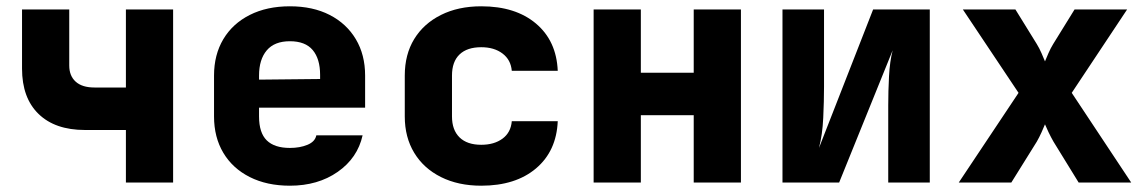

<svg xmlns="http://www.w3.org/2000/svg" viewBox="-20 -580 3640 610"><path d="M380 0V-167H250Q155 -167 102.5 -218Q50 -269 50 -362V-550H200V-372Q200 -339 220.5 -320.5Q241 -302 280 -302H380V-550H530V0Z M901 10Q828 10 773.5 -17.5Q719 -45 689.5 -94.5Q660 -144 660 -210V-340Q660 -406 689.5 -455.5Q719 -505 773.5 -532.5Q828 -560 901 -560Q974 -560 1027.5 -532.5Q1081 -505 1110.5 -455.5Q1140 -406 1140 -340V-238H803V-210Q803 -158 827.5 -134Q852 -110 901 -110Q933 -110 957 -120Q981 -130 985 -150H1132Q1116 -78 1053 -34Q990 10 901 10ZM803 -340V-327L997 -329V-342Q997 -393 973.5 -421Q950 -449 901 -449Q852 -449 827.5 -420Q803 -391 803 -340Z M1509 10Q1436 10 1381 -17.5Q1326 -45 1296 -94.5Q1266 -144 1266 -210V-340Q1266 -407 1296 -456Q1326 -505 1381 -532.5Q1436 -560 1509 -560Q1618 -560 1683 -505Q1748 -450 1752 -355H1606Q1603 -390 1576.5 -410Q1550 -430 1509 -430Q1464 -430 1440 -407Q1416 -384 1416 -340V-210Q1416 -167 1440 -143.5Q1464 -120 1509 -120Q1550 -120 1576.5 -139.5Q1603 -159 1606 -195H1752Q1748 -100 1683 -45Q1618 10 1509 10Z M1866 0V-550H2016V-349H2184V-550H2334V0H2184V-214H2016V0Z M2466 0V-550H2598V-305Q2598 -259 2595.5 -205.5Q2593 -152 2582 -110L2754 -550H2934V0H2802V-245Q2802 -291 2804.5 -338Q2807 -385 2816 -420L2646 0Z M3026 0 3216 -285 3039 -550H3206L3274 -440Q3282 -427 3289 -411Q3296 -395 3300 -385Q3304 -395 3311 -411Q3318 -427 3326 -440L3394 -550H3561L3385 -285L3574 0H3407L3327 -130Q3319 -144 3311.5 -159.5Q3304 -175 3300 -185Q3296 -175 3289 -159.5Q3282 -144 3274 -130L3193 0Z"/></svg>

Font: JetBrains Mono NL ExtraBold
Style: Regular
Weight: 800
Designer: Philipp Nurullin, Konstantin Bulenkov
Foundry: JetBrains
Version: Version 2.304; ttfautohint (v1.8.4.7-5d5b)